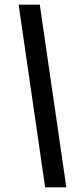

<svg xmlns="http://www.w3.org/2000/svg" viewBox="-20 -720 345 825"><path d="M60 -700H151L265 85H174Z"/></svg>

Font: Cabin
Style: Italic
Weight: 400
Italic angle: -7°
Designer: Pablo Impallari
Foundry: Pablo Impallari. http://www.impallari.com Igino Marini. http://www.ikern.com
Version: Version 2.200